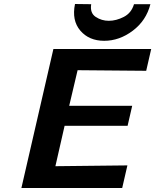

<svg xmlns="http://www.w3.org/2000/svg" viewBox="-20 -940 776 960"><path d="M355 -920Q368 -920 395 -919.5Q422 -919 436 -919Q429 -875 458.5 -855.5Q488 -836 524 -836Q561 -836 599 -855.5Q637 -875 650 -919H732Q711 -837 644 -786.5Q577 -736 501 -736Q425 -736 381.5 -787Q338 -838 355 -920ZM87 0 247 -695H736L711 -586L368 -589L326 -411H641L618 -311H303L257 -109L617 -113L591 0Z"/></svg>

Font: Coval
Style: ExtraBold Italic
Weight: 800
Foundry: Context Ltd
Version: Version 001.000